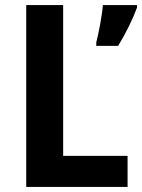

<svg xmlns="http://www.w3.org/2000/svg" viewBox="-20 -734 558 754"><path d="M83 0H481V-122H228V-714H83ZM518 -704V-714H384C381 -673 367 -602 358 -567V-554H444C474 -603 501 -658 518 -704Z"/></svg>

Font: Noto Sans Malayalam SemiCondensed
Style: Bold
Weight: 700
Width: 4
Designer: Jelle Bosma - Monotype Design Team
Foundry: Monotype Imaging Inc.
Version: Version 2.104